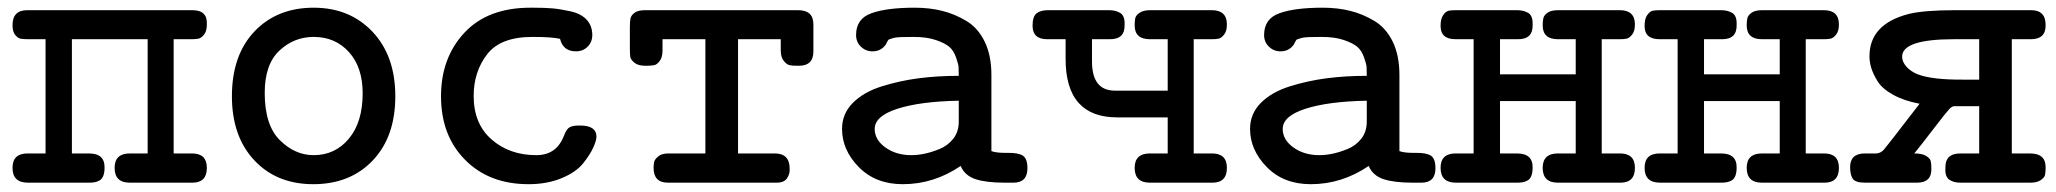

<svg xmlns="http://www.w3.org/2000/svg" viewBox="-20 -470 5289 494"><path d="M12.2 -38.1Q12.2 -75.2 50.8 -75.2H97.2V-369.1H55.2Q42 -369.1 34.4 -370.1Q26.9 -371.1 19.5 -379.6Q12.2 -388.2 12.2 -404.8Q12.2 -443.8 49.8 -443.8H475.1Q514.2 -443.8 512.2 -407.2Q512.2 -390.1 505.1 -381.1Q498 -372.1 491 -370.6Q483.9 -369.1 473.1 -369.1H426.8V-75.2H474.1Q512.2 -75.2 512.2 -38.1Q512.2 0 475.1 0H314Q274.9 0 274.9 -38.1Q274.9 -75.2 314 -75.2H359.9V-369.1H165V-75.2H209Q250 -75.2 249 -38.1Q249 -25.9 245.6 -17.3Q242.2 -8.8 235.6 -5.4Q229 -2 222.9 -1Q216.8 0 209 0H51.8Q12.2 0 12.2 -38.1Z M576.7 -222.2Q576.7 -328.1 634.8 -389.2Q692.9 -450.2 787.1 -450.2Q879.9 -450.2 938.5 -388.2Q997.1 -326.2 997.1 -222.2Q997.1 -118.2 939 -57.1Q880.9 3.9 786.1 3.9Q691.9 3.9 634.3 -57.6Q576.7 -119.1 576.7 -222.2ZM661.1 -231Q661.1 -147.9 700 -109.4Q738.8 -70.8 787.1 -70.8Q842.3 -70.8 877.7 -113.3Q913.1 -155.8 913.1 -230Q913.1 -296.9 877.9 -335.9Q842.8 -375 787.1 -375Q736.3 -375 698.7 -339.6Q661.1 -304.2 661.1 -231Z M1114.7 -222.2Q1114.7 -321.3 1174.8 -385.7Q1234.9 -450.2 1344.7 -450.2H1351.6Q1381.3 -450.2 1401.1 -448.5Q1420.9 -446.8 1447.8 -440.9Q1474.6 -435.1 1489.3 -419.4Q1503.9 -403.8 1503.9 -379.9Q1503.9 -361.8 1491.9 -349.9Q1480 -337.9 1461.9 -337.9Q1428.7 -337.9 1420.9 -370.1Q1399.9 -375 1349.6 -375Q1267.6 -375 1233.2 -330.1Q1198.7 -285.2 1198.7 -223.1Q1198.7 -151.4 1244.9 -111.1Q1291 -70.8 1359.9 -70.8Q1411.6 -70.8 1430.7 -120.1Q1437.5 -138.2 1445.6 -142.6Q1453.6 -147 1468.8 -147H1472.7Q1514.6 -147 1514.6 -118.2Q1514.6 -108.4 1506.3 -90.1Q1498 -71.8 1480 -49.3Q1461.9 -26.9 1424.8 -11.5Q1387.7 3.9 1339.8 3.9Q1238.8 3.9 1176.8 -58.6Q1114.7 -121.1 1114.7 -222.2Z M1600.6 -345.2V-399.9Q1600.6 -414.1 1602.1 -422.1Q1603.5 -430.2 1612.5 -437Q1621.6 -443.8 1639.6 -443.8H2033.7Q2072.8 -443.8 2072.8 -407.2V-337.9Q2072.8 -300.8 2035.6 -300.8H2029.8Q2017.6 -300.8 2010.7 -302.5Q2003.9 -304.2 1996.3 -313.7Q1988.8 -323.2 1988.8 -340.8V-369.1H1878.9V-75.2H1973.6Q2011.7 -75.2 2011.7 -36.1Q2012.7 -22.9 2005.1 -11.5Q1997.6 0 1978.5 0H1698.7Q1661.6 0 1661.6 -38.1Q1661.6 -46.9 1663.1 -53.5Q1664.6 -60.1 1673.6 -67.6Q1682.6 -75.2 1699.7 -75.2H1794.9V-369.1H1684.6V-340.8Q1684.6 -322.8 1677.7 -313.5Q1670.9 -304.2 1663.8 -302.5Q1656.7 -300.8 1643.6 -300.8H1640.6Q1621.6 -300.8 1612.1 -308.8Q1602.5 -316.9 1601.6 -324Q1600.6 -331.1 1600.6 -345.2Z M2146.5 -138.2Q2146.5 -177.2 2174.1 -205.1Q2201.7 -232.9 2248 -247.6Q2294.4 -262.2 2343.5 -268.6Q2392.6 -274.9 2446.8 -274.9Q2446.8 -290 2446.3 -297.6Q2445.8 -305.2 2439.7 -322.5Q2433.6 -339.8 2422.6 -349.4Q2411.6 -358.9 2388.2 -366.9Q2364.7 -375 2330.6 -375Q2309.6 -375 2296.6 -374.5Q2283.7 -374 2276.6 -371.6Q2269.5 -369.1 2267.6 -368.7Q2265.6 -368.2 2262.7 -362.5Q2259.8 -356.9 2258.8 -355Q2246.6 -337.9 2224.6 -337.9Q2207.5 -337.9 2195.1 -349.9Q2182.6 -361.8 2182.6 -379.9Q2182.6 -421.9 2222.2 -436Q2261.7 -450.2 2333.5 -450.2Q2371.6 -450.2 2404.1 -442.1Q2436.5 -434.1 2466.6 -416Q2496.6 -397.9 2513.7 -362.5Q2530.8 -327.1 2530.8 -276.9V-81.1Q2544.9 -76.2 2572.3 -76.7Q2599.6 -77.1 2611.6 -69.6Q2623.5 -62 2623.5 -37.1Q2623.5 0 2587.4 0H2564.5Q2517.6 0 2490 -9Q2462.4 -18.1 2451.7 -43Q2382.8 3.9 2302.7 3.9Q2232.9 3.9 2189.7 -40Q2146.5 -84 2146.5 -138.2ZM2230.5 -138.2Q2230.5 -110.4 2258.1 -90.6Q2285.6 -70.8 2324.7 -70.8Q2340.8 -70.8 2358.6 -74.5Q2376.5 -78.1 2397.5 -86.7Q2418.5 -95.2 2432.6 -113Q2446.8 -130.9 2446.8 -157.2V-210.9Q2347.7 -209 2289.1 -190.2Q2230.5 -171.4 2230.5 -138.2Z M2636.7 -403.8Q2636.7 -427.7 2647.2 -435.8Q2657.7 -443.8 2676.3 -443.8H2833.5Q2850.6 -443.8 2862.5 -436.5Q2874.5 -429.2 2873.5 -405.8Q2874.5 -368.7 2835.4 -369.1H2789.6V-312Q2789.6 -236.8 2848.6 -236.8H2984.4V-369.1H2938.5Q2899.4 -369.1 2899.4 -404.8Q2899.4 -416 2900.9 -423.1Q2902.3 -430.2 2911.9 -437Q2921.4 -443.8 2939.5 -443.8H3097.7Q3136.7 -443.8 3136.7 -407.2Q3136.7 -390.1 3129.6 -381.1Q3122.6 -372.1 3115.5 -370.6Q3108.4 -369.1 3098.6 -369.1H3051.3V-75.2H3098.6Q3136.7 -75.2 3136.7 -38.1Q3136.7 0 3099.6 0H2938.5Q2899.4 0 2899.4 -38.1Q2899.4 -75.2 2938.5 -75.2H2984.4V-168H2854.5Q2788.6 -168 2755.4 -205.1Q2721.2 -243.2 2721.7 -320.8V-369.1H2675.3Q2636.7 -368.7 2636.7 -403.8Z M3196.3 -138.2Q3196.3 -177.2 3223.9 -205.1Q3251.5 -232.9 3297.9 -247.6Q3344.2 -262.2 3393.3 -268.6Q3442.4 -274.9 3496.6 -274.9Q3496.6 -290 3496.1 -297.6Q3495.6 -305.2 3489.5 -322.5Q3483.4 -339.8 3472.4 -349.4Q3461.4 -358.9 3438 -366.9Q3414.6 -375 3380.4 -375Q3359.4 -375 3346.4 -374.5Q3333.5 -374 3326.4 -371.6Q3319.3 -369.1 3317.4 -368.7Q3315.4 -368.2 3312.5 -362.5Q3309.6 -356.9 3308.6 -355Q3296.4 -337.9 3274.4 -337.9Q3257.3 -337.9 3244.9 -349.9Q3232.4 -361.8 3232.4 -379.9Q3232.4 -421.9 3272 -436Q3311.5 -450.2 3383.3 -450.2Q3421.4 -450.2 3453.9 -442.1Q3486.3 -434.1 3516.4 -416Q3546.4 -397.9 3563.5 -362.5Q3580.6 -327.1 3580.6 -276.9V-81.1Q3594.7 -76.2 3622.1 -76.7Q3649.4 -77.1 3661.4 -69.6Q3673.3 -62 3673.3 -37.1Q3673.3 0 3637.2 0H3614.3Q3567.4 0 3539.8 -9Q3512.2 -18.1 3501.5 -43Q3432.6 3.9 3352.5 3.9Q3282.7 3.9 3239.5 -40Q3196.3 -84 3196.3 -138.2ZM3280.3 -138.2Q3280.3 -110.4 3307.9 -90.6Q3335.4 -70.8 3374.5 -70.8Q3390.6 -70.8 3408.4 -74.5Q3426.3 -78.1 3447.3 -86.7Q3468.3 -95.2 3482.4 -113Q3496.6 -130.9 3496.6 -157.2V-210.9Q3397.5 -209 3338.9 -190.2Q3280.3 -171.4 3280.3 -138.2Z M3686.5 -38.1Q3686.5 -75.2 3725.1 -75.2H3771.5V-369.1H3725.1Q3686 -369.1 3686.5 -403.8Q3686.5 -421.9 3693.4 -431.4Q3700.2 -440.9 3707.3 -442.4Q3714.4 -443.8 3726.1 -443.8H3883.3Q3900.4 -443.8 3912.4 -436.5Q3924.3 -429.2 3923.3 -405.8Q3924.3 -368.7 3885.3 -369.1H3839.4V-278.8H4034.2V-369.1H3988.3Q3949.2 -369.1 3949.2 -404.8Q3949.2 -417 3951.2 -424.1Q3953.1 -431.2 3962.2 -437.5Q3971.2 -443.8 3989.3 -443.8H4147.5Q4186.5 -443.8 4186.5 -407.2Q4186.5 -390.1 4179.4 -381.1Q4172.4 -372.1 4165.3 -370.6Q4158.2 -369.1 4148.4 -369.1H4101.1V-75.2H4148.4Q4186.5 -75.2 4186.5 -38.1Q4186.5 0 4149.4 0H3988.3Q3949.2 0 3949.2 -38.1Q3949.2 -75.2 3988.3 -75.2H4034.2V-210H3839.4V-75.2H3883.3Q3924.3 -75.2 3923.3 -38.1Q3923.3 -25.9 3919.9 -17.3Q3916.5 -8.8 3909.9 -5.4Q3903.3 -2 3897.2 -1Q3891.1 0 3883.3 0H3726.1Q3686.5 0 3686.5 -38.1Z M4211.4 -38.1Q4211.4 -75.2 4250 -75.2H4296.4V-369.1H4250Q4210.9 -369.1 4211.4 -403.8Q4211.4 -421.9 4218.3 -431.4Q4225.1 -440.9 4232.2 -442.4Q4239.3 -443.8 4251 -443.8H4408.2Q4425.3 -443.8 4437.3 -436.5Q4449.2 -429.2 4448.2 -405.8Q4449.2 -368.7 4410.2 -369.1H4364.3V-278.8H4559.1V-369.1H4513.2Q4474.1 -369.1 4474.1 -404.8Q4474.1 -417 4476.1 -424.1Q4478 -431.2 4487.1 -437.5Q4496.1 -443.8 4514.2 -443.8H4672.4Q4711.4 -443.8 4711.4 -407.2Q4711.4 -390.1 4704.3 -381.1Q4697.3 -372.1 4690.2 -370.6Q4683.1 -369.1 4673.3 -369.1H4626V-75.2H4673.3Q4711.4 -75.2 4711.4 -38.1Q4711.4 0 4674.3 0H4513.2Q4474.1 0 4474.1 -38.1Q4474.1 -75.2 4513.2 -75.2H4559.1V-210H4364.3V-75.2H4408.2Q4449.2 -75.2 4448.2 -38.1Q4448.2 -25.9 4444.8 -17.3Q4441.4 -8.8 4434.8 -5.4Q4428.2 -2 4422.1 -1Q4416 0 4408.2 0H4251Q4211.4 0 4211.4 -38.1Z M4740.2 -40Q4740.2 -75.2 4778.3 -75.2H4808.1Q4819.3 -76.2 4827.1 -85Q4831.1 -88.9 4918.9 -203.1Q4877.9 -210.9 4850.1 -226.6Q4822.3 -242.2 4810.8 -261Q4799.3 -279.8 4794.7 -294.9Q4790 -310.1 4790 -325.2Q4790 -408.2 4891.1 -434.1Q4930.2 -443.8 5011.2 -443.8H5206.1Q5243.2 -443.8 5243.2 -405.8Q5244.1 -368.7 5204.1 -369.1H5156.2V-75.2H5203.1Q5243.2 -75.2 5243.2 -40Q5243.2 -26.9 5241.7 -20Q5240.2 -13.2 5230.7 -6.6Q5221.2 0 5204.1 0H5023.9Q5005.9 0 4994.9 -8.1Q4983.9 -16.1 4985.4 -38.1Q4984.4 -75.2 5023.9 -75.2H5072.3V-196.8H5008.3Q5002.4 -196.8 4995.4 -189.5Q4988.3 -182.1 4951.2 -133.8Q4924.3 -98.6 4905.3 -75.2Q4925.3 -75.2 4935.3 -69.1Q4945.3 -63 4947.3 -56.4Q4949.2 -49.8 4949.2 -38.1Q4951.2 0 4912.1 0H4778.3Q4753.4 0 4746.8 -10.5Q4740.2 -21 4740.2 -40ZM4874 -324.2Q4874 -311 4885 -298.6Q4896 -286.1 4914.1 -278.8Q4951.2 -264.6 5031.2 -265.1H5072.3V-369.1H5007.3Q4874 -369.1 4874 -324.2Z"/></svg>

Font: CMU Typewriter Text
Style: Bold
Weight: 700
Version: Version 0.7.0